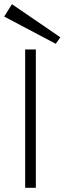

<svg xmlns="http://www.w3.org/2000/svg" viewBox="-45 -896 308 916"><path d="M75 0V-660H126V0ZM221 -687 -25 -817 12 -876 243 -718Z"/></svg>

Font: Lil Grotesk Light
Style: Regular
Weight: 300
Designer: Bastien Sozeau
Foundry: NBR — Bastien Sozeau
Version: Version 3.003; ttfautohint (v1.8.4.7-5d5b);gftools[0.9.33]